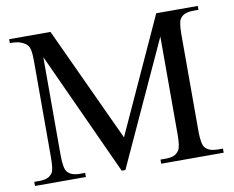

<svg xmlns="http://www.w3.org/2000/svg" viewBox="-74 -757 1038 853"><g transform="rotate(-10 445.0 -331.0)"><path d="M586.9 0V-18.6H609.9Q633.3 -18.6 647.2 -24.4Q661.1 -30.3 670.4 -43.9Q681.2 -59.1 681.2 -115.7V-557.1L425.3 0H408.7L153.3 -557.1V-115.7Q153.3 -84.5 157 -65.4Q160.6 -46.4 167.5 -38.6Q175.8 -28.8 189.7 -23.7Q203.6 -18.6 224.1 -18.6H247.1V0H17.6V-18.6H40.5Q61.5 -18.6 75.9 -24.2Q90.3 -29.8 100.1 -43.9Q109.4 -58.1 109.4 -115.7V-547.4Q109.4 -578.6 105.5 -597.7Q101.6 -616.7 88.4 -626.5Q77.6 -634.8 62.3 -639.6Q46.9 -644.5 17.6 -644.5V-662.1H204.1L444.3 -144L681.2 -662.1H868.7V-644.5H845.7Q824.7 -644.5 809.1 -638.7Q793.5 -632.8 785.2 -619.6Q779.8 -611.3 777.3 -593.5Q774.9 -575.7 774.9 -547.4V-115.7Q774.9 -54.2 789.1 -38.6Q806.2 -18.6 845.7 -18.6H868.7V0Z"/></g></svg>

Font: Tai Heritage Pro
Style: Regular
Weight: 400
Designer: Faah Baccam, Walt Agee, Victor Gaultney, Annie Olsen
Foundry: SIL International
Version: Version 2.600